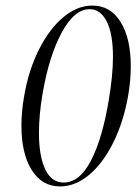

<svg xmlns="http://www.w3.org/2000/svg" viewBox="-20 -657 504 690"><path d="M57 -205Q57 -257 67 -313Q83 -406 120.5 -480Q158 -554 208 -595.5Q258 -637 312 -637Q377 -637 413.5 -578Q450 -519 450 -419Q450 -366 440 -310Q423 -216 386 -142.5Q349 -69 299.5 -28Q250 13 196 13Q131 13 94 -46Q57 -105 57 -205ZM371 -298Q386 -388 386 -452Q386 -536 363.5 -580Q341 -624 302 -624Q247 -624 201.5 -539.5Q156 -455 133 -320Q120 -245 120 -179Q120 -96 142.5 -48.5Q165 -1 209 -1Q266 -1 307 -80Q348 -159 371 -298Z"/></svg>

Font: Cormorant Infant
Style: Italic
Weight: 400
Italic angle: -10°
Designer: Christian Thalmann (Catharsis Fonts)
Foundry: Catharsis Fonts
Version: Version 4.000